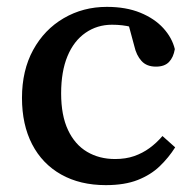

<svg xmlns="http://www.w3.org/2000/svg" viewBox="-20 -526 564 559"><path d="M288 13Q213 13 158 -18Q103 -49 73.5 -106Q44 -163 44 -241Q44 -321 76.5 -380.5Q109 -440 165.5 -473Q222 -506 291 -506Q347 -506 388.5 -489Q430 -472 455.5 -444Q481 -416 489 -383Q485 -359 472 -345.5Q459 -332 434 -332Q407 -332 392 -348.5Q377 -365 371 -392L347 -481L409 -430Q387 -441 362 -447.5Q337 -454 306 -454Q263 -454 229 -430.5Q195 -407 176.5 -362.5Q158 -318 158 -254Q158 -190 178 -147.5Q198 -105 233.5 -84Q269 -63 315 -63Q346 -63 370.5 -71.5Q395 -80 415.5 -95Q436 -110 453 -130L490 -97Q471 -67 445 -42Q419 -17 381 -2Q343 13 288 13Z"/></svg>

Font: Source Serif 4 Medium
Style: Regular
Weight: 500
Designer: Frank Grießhammer
Foundry: Adobe Systems Incorporated
Version: Version 4.004;hotconv 1.0.116;makeotfexe 2.5.65601